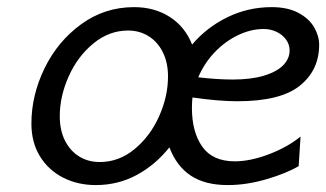

<svg xmlns="http://www.w3.org/2000/svg" viewBox="-20 -517 933 549"><path d="M631.3 12.2Q565.9 12.2 525.1 -15.1Q484.4 -42.5 464.4 -95.7Q424.3 -45.4 370.8 -16.6Q317.4 12.2 253.9 12.2Q202.6 12.2 160.6 -9Q118.7 -30.3 94.2 -70.1Q69.8 -109.9 69.8 -163.6Q69.8 -244.6 107.4 -321.8Q145 -398.9 212.2 -447.8Q279.3 -496.6 363.3 -496.6Q421.9 -496.6 465.6 -468.5Q509.3 -440.4 529.3 -389.6Q571.3 -439 630.4 -467.8Q689.5 -496.6 756.8 -496.6Q802.7 -496.6 833.3 -480.2Q863.8 -463.9 878.2 -439Q892.6 -414.1 892.6 -389.2Q892.6 -316.4 837.4 -272Q782.2 -227.5 658.7 -227.5Q605 -227.5 530.3 -238.3Q528.8 -223.1 528.8 -208Q528.8 -139.6 558.3 -97.7Q587.9 -55.7 651.4 -55.7Q695.3 -55.7 748.3 -75.7Q801.3 -95.7 839.4 -126.5L834 -42Q798.3 -21 741.5 -4.4Q684.6 12.2 631.3 12.2ZM150.9 -184.6Q150.9 -145 165.5 -115.5Q180.2 -85.9 206.1 -69.8Q231.9 -53.7 265.1 -53.7Q320.3 -53.7 365 -90.8Q409.7 -127.9 435.1 -184.8Q460.4 -241.7 460.4 -298.3Q460.4 -337.9 445.6 -367.7Q430.7 -397.5 404.8 -413.6Q378.9 -429.7 346.2 -429.7Q292 -429.7 247.1 -392.8Q202.1 -356 176.5 -298.8Q150.9 -241.7 150.9 -184.6ZM546.9 -295.9Q602.1 -289.6 645 -289.6Q697.8 -289.6 734.4 -300.5Q771 -311.5 789.6 -330.3Q808.1 -349.1 808.1 -373Q808.1 -390.1 797.6 -404.3Q787.1 -418.5 770 -426.3Q752.9 -434.1 733.9 -434.1Q697.8 -434.1 661.1 -416.7Q624.5 -399.4 594.2 -367.9Q564 -336.4 546.9 -295.9Z"/></svg>

Font: Lesson One Light
Style: Italic
Weight: 300
Italic angle: -14°
Designer: But Ko, Victor Gaultney, Annie Olsen, Julie Remington, Don Collingsworth, Eric Hays, Becca Hirsbrunner
Version: Version 1.100